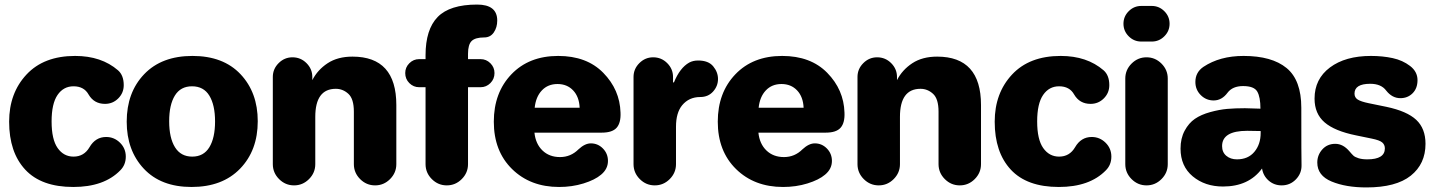

<svg xmlns="http://www.w3.org/2000/svg" viewBox="-20 -804 6278 841"><path d="M301 15Q161 15 90.5 -61Q20 -137 20 -271Q20 -396 96 -477.5Q172 -559 309 -559Q424 -559 497 -496Q522 -474 522 -431Q522 -397 498 -373Q474 -349 440 -349Q392 -349 368 -390Q348 -426 302 -426Q258 -426 232 -388Q206 -350 206 -272Q206 -193 232.5 -155.5Q259 -118 302 -118Q348 -118 372 -159Q398 -204 445 -204Q480 -204 505.5 -179Q531 -154 531 -118Q531 -82 507 -58Q436 15 301 15Z M819 15Q685 15 610 -65Q535 -145 535 -271Q535 -399 611.5 -479Q688 -559 823 -559Q958 -559 1033.5 -479Q1109 -399 1109 -273Q1109 -145 1031.5 -65Q954 15 819 15ZM821 -426Q771 -426 746 -385.5Q721 -345 721 -273Q721 -200 746.5 -159Q772 -118 822 -118Q872 -118 897 -159Q922 -200 922 -272Q922 -344 897 -385Q872 -426 821 -426Z M1175 -85V-467Q1175 -502 1200.5 -527.5Q1226 -553 1261 -553Q1297 -553 1322.5 -527.5Q1348 -502 1348 -467V-453Q1371 -498 1415 -527Q1459 -556 1524 -556Q1716 -556 1716 -344V-85Q1716 -47 1688.5 -19.5Q1661 8 1623 8Q1585 8 1557.5 -19.5Q1530 -47 1530 -85V-315Q1530 -371 1506 -393Q1482 -415 1451 -415Q1361 -415 1361 -292V-85Q1361 -47 1333.5 -19.5Q1306 8 1268 8Q1230 8 1202.5 -19.5Q1175 -47 1175 -85Z M1844 -85V-422H1816Q1791 -422 1773 -440Q1755 -458 1755 -484Q1755 -509 1773 -527Q1791 -545 1816 -545H1844V-562Q1844 -675 1897 -729.5Q1950 -784 2070 -784Q2158 -784 2158 -714Q2158 -684 2143 -662Q2128 -640 2101 -640Q2062 -640 2046 -624.5Q2030 -609 2030 -568V-545H2085Q2110 -545 2128 -527Q2146 -509 2146 -484Q2146 -458 2128 -440Q2110 -422 2085 -422H2030V-85Q2030 -47 2002.5 -19.5Q1975 8 1937 8Q1899 8 1871.5 -19.5Q1844 -47 1844 -85Z M2429 15Q2303 15 2223 -63.5Q2143 -142 2143 -271Q2143 -398 2220 -478.5Q2297 -559 2425 -559Q2550 -559 2622.5 -485Q2695 -411 2698 -311Q2700 -266 2681 -244.5Q2662 -223 2616 -223H2321Q2326 -174 2356 -145Q2386 -116 2433 -116Q2480 -116 2514 -150Q2542 -176 2568 -176Q2599 -176 2621 -153.5Q2643 -131 2643 -99Q2643 -64 2613 -39Q2586 -16 2536 -0.5Q2486 15 2429 15ZM2322 -332H2519Q2517 -380 2490.5 -408Q2464 -436 2422 -436Q2380 -436 2353.5 -408Q2327 -380 2322 -332Z M2755 -85V-467Q2755 -502 2780.5 -527.5Q2806 -553 2841 -553Q2877 -553 2902.5 -527.5Q2928 -502 2928 -467V-443H2932Q2958 -507 2999 -530Q3016 -539 3038 -539Q3083 -539 3104 -513.5Q3125 -488 3125 -458Q3125 -427 3103.5 -403Q3082 -379 3047 -379Q2998 -379 2968 -343Q2941 -310 2941 -249V-85Q2941 -47 2913.5 -19.5Q2886 8 2848 8Q2810 8 2782.5 -19.5Q2755 -47 2755 -85Z M3410 15Q3284 15 3204 -63.5Q3124 -142 3124 -271Q3124 -398 3201 -478.5Q3278 -559 3406 -559Q3531 -559 3603.5 -485Q3676 -411 3679 -311Q3681 -266 3662 -244.5Q3643 -223 3597 -223H3302Q3307 -174 3337 -145Q3367 -116 3414 -116Q3461 -116 3495 -150Q3523 -176 3549 -176Q3580 -176 3602 -153.5Q3624 -131 3624 -99Q3624 -64 3594 -39Q3567 -16 3517 -0.5Q3467 15 3410 15ZM3303 -332H3500Q3498 -380 3471.5 -408Q3445 -436 3403 -436Q3361 -436 3334.5 -408Q3308 -380 3303 -332Z M3736 -85V-467Q3736 -502 3761.5 -527.5Q3787 -553 3822 -553Q3858 -553 3883.5 -527.5Q3909 -502 3909 -467V-453Q3932 -498 3976 -527Q4020 -556 4085 -556Q4277 -556 4277 -344V-85Q4277 -47 4249.5 -19.5Q4222 8 4184 8Q4146 8 4118.5 -19.5Q4091 -47 4091 -85V-315Q4091 -371 4067 -393Q4043 -415 4012 -415Q3922 -415 3922 -292V-85Q3922 -47 3894.5 -19.5Q3867 8 3829 8Q3791 8 3763.5 -19.5Q3736 -47 3736 -85Z M4618 15Q4478 15 4407.5 -61Q4337 -137 4337 -271Q4337 -396 4413 -477.5Q4489 -559 4626 -559Q4741 -559 4814 -496Q4839 -474 4839 -431Q4839 -397 4815 -373Q4791 -349 4757 -349Q4709 -349 4685 -390Q4665 -426 4619 -426Q4575 -426 4549 -388Q4523 -350 4523 -272Q4523 -193 4549.5 -155.5Q4576 -118 4619 -118Q4665 -118 4689 -159Q4715 -204 4762 -204Q4797 -204 4822.5 -179Q4848 -154 4848 -118Q4848 -82 4824 -58Q4753 15 4618 15Z M4979 -622Q4947 -622 4924 -645Q4901 -668 4901 -700Q4901 -732 4924 -755Q4947 -778 4979 -778H5025Q5057 -778 5080 -755Q5103 -732 5103 -700Q5103 -668 5080 -645Q5057 -622 5025 -622ZM4909 -85V-460Q4909 -498 4936.5 -525.5Q4964 -553 5002 -553Q5040 -553 5067.5 -525.5Q5095 -498 5095 -460V-85Q5095 -47 5067.5 -19.5Q5040 8 5002 8Q4964 8 4936.5 -19.5Q4909 -47 4909 -85Z M5337 13Q5258 13 5204.5 -31.5Q5151 -76 5151 -153Q5151 -198 5169 -231.5Q5187 -265 5214 -283.5Q5241 -302 5281 -313Q5321 -324 5355.5 -327Q5390 -330 5433 -330Q5444 -330 5467 -329Q5490 -328 5501 -328Q5501 -379 5487 -403Q5473 -427 5425 -427Q5379 -427 5357 -398Q5332 -364 5296 -364Q5263 -364 5239.5 -387.5Q5216 -411 5216 -445Q5216 -487 5251 -511Q5323 -559 5427 -559Q5551 -559 5615.5 -506Q5680 -453 5680 -332Q5680 -110 5681 -81Q5682 -45 5656.5 -18.5Q5631 8 5594 8Q5561 8 5537 -13Q5513 -34 5508 -66Q5450 13 5337 13ZM5398 -106Q5447 -106 5474.5 -139Q5502 -172 5502 -222V-230Q5492 -230 5472.5 -230.5Q5453 -231 5443 -231Q5333 -231 5333 -164Q5333 -137 5351.5 -121.5Q5370 -106 5398 -106Z M5965 17Q5875 17 5812.5 -9Q5750 -35 5750 -92Q5750 -125 5772 -149.5Q5794 -174 5829 -174Q5863 -174 5891 -141Q5902 -128 5908.5 -122Q5915 -116 5930.5 -111Q5946 -106 5969 -106Q6046 -106 6046 -154Q6046 -170 6034.5 -180Q6023 -190 5988 -197L5920 -211Q5826 -230 5782 -268Q5738 -306 5738 -372Q5738 -458 5805.5 -508.5Q5873 -559 5985 -559Q6036 -559 6080 -549.5Q6124 -540 6156.5 -515Q6189 -490 6189 -453Q6189 -417 6167.5 -395.5Q6146 -374 6114 -374Q6078 -374 6052 -407Q6030 -437 5982 -437Q5913 -437 5913 -394Q5913 -377 5927 -368Q5941 -359 5975 -352L6053 -336Q6143 -317 6183.5 -279Q6224 -241 6224 -174Q6224 -86 6159.5 -34.5Q6095 17 5965 17Z"/></svg>

Font: Jellee Roman
Style: Regular
Weight: 400
Designer: Alfredo Marco Pradil
Foundry: Alfredo Marco Pradil
Version: Version 1.016;PS 001.016;hotconv 1.0.88;makeotf.lib2.5.64775